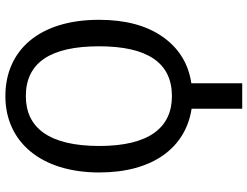

<svg xmlns="http://www.w3.org/2000/svg" viewBox="-126 -616 943 732"><g transform="rotate(-90 346.0 -249.5)"><path d="M637 -344C637 -573 520 -701 346 -701C173 -701 55 -567 55 -343C55 -139 149 -14 298 9V202H395V8C470 -3 529 -40 572 -101C615 -162 637 -243 637 -344ZM346 -66C227 -66 156 -152 156 -343C156 -535 226 -623 346 -623C473 -623 536 -530 536 -344C536 -159 473 -66 346 -66Z"/></g></svg>

Font: Fira Sans
Style: Regular
Weight: 400
Designer: Carrois Corporate & Edenspiekermann AG
Foundry: Carrois Corporate GbR & Edenspiekermann AG
Version: Version 4.203